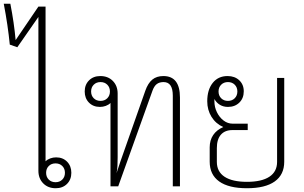

<svg xmlns="http://www.w3.org/2000/svg" viewBox="-65 -990 1614 1020"><path d="M314 -72Q314 -36 291 -13Q268 10 231 10Q190 10 164.5 -16Q139 -42 139 -83V-900L27 -739L-13 -753Q-23 -855 -45 -970H-10Q10 -868 18 -777L139 -955H177V-133Q187 -143 202 -148.5Q217 -154 233 -154Q269 -154 291.5 -131Q314 -108 314 -72ZM280 -72Q280 -94 266 -108Q252 -122 230 -122Q208 -122 194 -108Q180 -94 180 -72Q180 -50 194 -36Q208 -22 230 -22Q252 -22 266 -36Q280 -50 280 -72Z M891 -472V0H853V-482Q853 -554 804 -554Q782 -554 768 -543.5Q754 -533 745 -508L563 0H522V-443Q512 -433 497 -427.5Q482 -422 466 -422Q430 -422 407.5 -445Q385 -468 385 -504Q385 -540 408 -563Q431 -586 468 -586Q509 -586 534.5 -560Q560 -534 560 -493V-155Q560 -132 559 -109.5Q558 -87 554 -70L575 -133L707 -508Q721 -548 744 -567Q767 -586 803 -586Q891 -586 891 -472ZM519 -504Q519 -526 505 -540Q491 -554 469 -554Q447 -554 433 -540Q419 -526 419 -504Q419 -482 433 -468Q447 -454 469 -454Q491 -454 505 -468Q519 -482 519 -504Z M1445 -576V-131Q1445 -62 1394.5 -26Q1344 10 1247 10Q1150 10 1099.5 -26Q1049 -62 1049 -131V-207Q1049 -245 1067.5 -272.5Q1086 -300 1121 -315Q1081 -333 1058.5 -369.5Q1036 -406 1036 -452Q1036 -513 1065 -549.5Q1094 -586 1144 -586Q1182 -586 1206 -563.5Q1230 -541 1230 -505Q1230 -468 1206.5 -445Q1183 -422 1146 -422Q1122 -422 1103.5 -433Q1085 -444 1074 -464V-452Q1074 -421 1087.5 -393.5Q1101 -366 1123 -349.5Q1145 -333 1171 -333H1251V-299H1170Q1130 -299 1108.5 -274.5Q1087 -250 1087 -203V-130Q1087 -78 1128 -51Q1169 -24 1247 -24Q1325 -24 1366 -51Q1407 -78 1407 -130V-576ZM1096 -504Q1096 -482 1110 -468Q1124 -454 1146 -454Q1168 -454 1182 -468Q1196 -482 1196 -504Q1196 -526 1182 -540Q1168 -554 1146 -554Q1124 -554 1110 -540Q1096 -526 1096 -504Z"/></svg>

Font: Sarabun Thin
Style: Regular
Weight: 250
Designer: Suppakit Chalermlarp | Katatrad Co.,Ltd.
Foundry: Cadson Demak Co.,Ltd.
Version: Version 1.000; ttfautohint (v1.6)